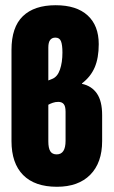

<svg xmlns="http://www.w3.org/2000/svg" viewBox="-20 -709 435 735"><path d="M198 6Q113 6 68.5 -39Q24 -84 24 -169V-518Q24 -605 67.5 -647Q111 -689 193 -689Q273 -689 315.5 -650Q358 -611 358 -540Q358 -487 342.5 -451Q327 -415 294 -390V-388Q331 -380 351 -351Q371 -322 371 -268V-169Q371 -86 325.5 -40Q280 6 198 6ZM197 -118Q214 -118 222.5 -131Q231 -144 231 -170V-281Q231 -302 224 -310.5Q217 -319 203 -319Q192 -319 182 -315.5Q172 -312 165 -308V-168Q165 -142 172.5 -130Q180 -118 197 -118ZM165 -401 180 -407Q200 -415 209.5 -442.5Q219 -470 219 -508Q219 -537 213.5 -551Q208 -565 192 -565Q179 -565 172 -556Q165 -547 165 -527Z"/></svg>

Font: Sofia Sans Extra Condensed Black
Style: Regular
Weight: 900
Designer: Botio Nikoltchev, Ani Petrova
Foundry: lettersoup
Version: Version 4.101